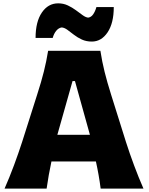

<svg xmlns="http://www.w3.org/2000/svg" viewBox="-20 -1108 875 1128"><path d="M6.8 0Q35.6 -65.4 62.3 -137.2Q88.9 -209 109.9 -273.9L198.2 -551.8Q222.7 -627.4 237.8 -688Q252.9 -748.5 262.7 -809.6H569.8Q579.6 -746.1 594.5 -686Q609.4 -626 632.8 -551.8L720.2 -273.4Q741.7 -206.1 768.1 -135.5Q794.4 -64.9 822.8 0H571.3Q566.4 -39.1 559.3 -79.6Q552.2 -120.1 543.5 -159.2H282.2Q265.1 -79.1 253.9 0ZM508.3 -315.9 420.4 -631.8H406.2L316.9 -315.9ZM519.5 -863.8Q486.8 -863.8 460.9 -875.7Q435.1 -887.7 414.3 -903.8Q393.6 -919.9 376.2 -932.6Q358.9 -945.3 342.8 -946.8Q324.7 -944.3 310.8 -927.7Q296.9 -911.1 289.6 -885.3H189Q189 -980 225.8 -1034.2Q262.7 -1088.4 321.8 -1088.4Q352.5 -1088.4 378.4 -1076.2Q404.3 -1064 426 -1047.9Q447.8 -1031.7 465.6 -1018.8Q483.4 -1005.9 498 -1004.4Q515.6 -1006.8 527.3 -1023.7Q539.1 -1040.5 546.4 -1066.4H648.4Q648.4 -972.2 612.1 -918Q575.7 -863.8 519.5 -863.8Z"/></svg>

Font: Pinar-FD ExtraBold
Style: Regular
Weight: 800
Designer: Amin Abedi
Version: Version 3.000